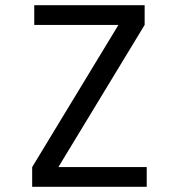

<svg xmlns="http://www.w3.org/2000/svg" viewBox="-20 -720 690 740"><path d="M104 0V-76L436.5 -624H112V-700H537.5V-624L205 -76H545.5V0Z"/></svg>

Font: Trispace
Style: Regular
Weight: 400
Designer: Tyler Finck
Foundry: Etcetera Type Company
Version: Version 1.210; ttfautohint (v1.8.3)